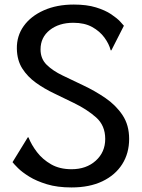

<svg xmlns="http://www.w3.org/2000/svg" viewBox="-20 -809 622 843"><path d="M524 -696 469 -588H466Q459 -616 438.5 -644Q418 -672 384.5 -690.5Q351 -709 302 -709Q239 -709 198.5 -677Q158 -645 158 -592Q158 -551 185 -524.5Q212 -498 255 -477.5Q298 -457 346 -434Q397 -410 443 -378.5Q489 -347 518 -303.5Q547 -260 547 -199Q547 -136 516.5 -88Q486 -40 429.5 -13Q373 14 294 14Q232 14 186 0Q140 -14 108.5 -33.5Q77 -53 59 -71Q41 -89 35 -97L102 -206H105Q118 -173 142.5 -141Q167 -109 204.5 -87.5Q242 -66 294 -66Q359 -66 400.5 -103.5Q442 -141 442 -199Q442 -258 402 -293.5Q362 -329 304 -357Q262 -378 218.5 -398.5Q175 -419 138 -445.5Q101 -472 78 -508Q55 -544 54 -595Q53 -651 84 -694.5Q115 -738 172 -763.5Q229 -789 304 -789Q361 -789 401.5 -776.5Q442 -764 468 -746.5Q494 -729 507.5 -714.5Q521 -700 524 -696Z"/></svg>

Font: Faculty Glyphic
Style: Regular
Weight: 400
Designer: Koto Studio, Dylan Young
Foundry: Koto Studio
Version: Version 1.004; ttfautohint (v1.8.4.7-5d5b)